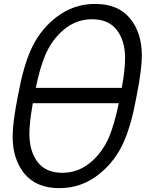

<svg xmlns="http://www.w3.org/2000/svg" viewBox="-20 -947 742 977"><path d="M129.6 -266.3Q129.6 -177.7 171.2 -122.7Q212.9 -67.7 296.9 -67.7Q376.3 -67.7 438.2 -118.5Q500 -169.3 534.5 -248.7Q561.8 -313.2 584.6 -421.9H147.1Q129.6 -325.5 129.6 -266.3ZM281.9 10.4Q165.4 10.4 104.8 -62.8Q44.3 -136.1 44.3 -252.6Q44.3 -323.6 71 -458.3Q80.7 -508.5 86.6 -535.2Q92.4 -561.8 105.1 -605.8Q117.8 -649.7 133.5 -685.5Q178.4 -791 266 -859Q353.5 -927.1 464.2 -927.1Q580.7 -927.1 641.3 -853.8Q701.8 -780.6 701.8 -664.1Q701.8 -593.1 675.1 -458.3Q665.4 -408.2 659.5 -381.5Q653.6 -354.8 641 -310.9Q628.3 -266.9 612.6 -231.1Q567.7 -125.7 480.1 -57.6Q392.6 10.4 281.9 10.4ZM616.5 -651.7Q616.5 -739.6 574.5 -794.3Q532.6 -849 448.6 -849Q369.1 -849 307.3 -798.2Q245.4 -747.4 210.9 -668Q182.3 -600.3 162.1 -500H599.6Q616.5 -590.5 616.5 -651.7Z"/></svg>

Font: Monoid
Style: Italic
Weight: 400
Width: 4
Italic angle: -11°
Monospace: yes
Version: Version 0.61